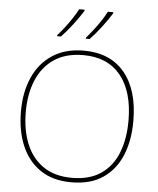

<svg xmlns="http://www.w3.org/2000/svg" viewBox="-62 -1005 878 1067"><g transform="rotate(5 377.0 -471.0)"><path d="M690 -358Q690 -250 655.5 -167Q621 -84 551.5 -37Q482 10 376 10Q272 10 202.5 -37.5Q133 -85 98 -168Q63 -251 63 -359Q63 -467 100 -549.5Q137 -632 208.5 -678.5Q280 -725 382 -725Q530 -725 610 -628.5Q690 -532 690 -358ZM90 -359Q90 -259 121 -181.5Q152 -104 216 -59.5Q280 -15 377 -15Q475 -15 538.5 -58.5Q602 -102 632.5 -179.5Q663 -257 663 -358Q663 -521 590 -610.5Q517 -700 382 -700Q284 -700 219 -656Q154 -612 122 -535Q90 -458 90 -359ZM526 -945Q504 -910 472 -867.5Q440 -825 408 -792H387V-798Q405 -818 426 -845Q447 -872 466 -901Q485 -930 496 -952H526ZM366 -945Q344 -910 312 -867.5Q280 -825 248 -792H227V-798Q245 -818 266 -845Q287 -872 306 -901Q325 -930 336 -952H366Z"/></g></svg>

Font: Noto Sans Kannada Thin
Style: Regular
Weight: 100
Designer: Jelle Bosma - Monotype Design Team
Foundry: Monotype Imaging Inc.
Version: Version 2.005; ttfautohint (v1.8.4.7-5d5b)